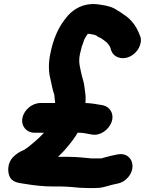

<svg xmlns="http://www.w3.org/2000/svg" viewBox="-20 -755 734 957"><path d="M383.5 -506C386.2 -519.3 389.2 -529.1 393.3 -537.6C393.8 -538.5 394.3 -539.9 394.5 -541C398 -558.3 408 -573.4 417.9 -586.4C422 -586 426.5 -585.6 432 -585.5C435.4 -584.9 441 -582.5 445.3 -582.5C449.7 -582.5 451.3 -580.9 460.2 -577.8C466.5 -571.8 476.6 -567.7 483.2 -564.8C489.6 -560.6 507.9 -547.6 512.9 -542.7L524 -528.9C528.6 -520.4 529.9 -520.3 531.1 -514.2C536 -492.6 547.8 -476.6 569.3 -469.1C610.3 -454.8 653.6 -480.6 672.2 -516.3C681.1 -533.1 685.8 -555.6 679.3 -573.2C668 -603.6 655.9 -627 634.5 -651.2C619.9 -668 593.5 -685.5 576.4 -696.8C572.4 -699.4 567.4 -701.1 564.4 -703.4C544.1 -719 514.1 -727.4 480.8 -731.4C402.1 -745.8 341.8 -712.2 302.2 -657C265.8 -609.4 244 -553.7 230.1 -484C221.3 -439.7 222.1 -397.5 230.4 -364.9C236.6 -339.6 241.4 -308.2 250.6 -282.5C251.4 -269.7 254.3 -253 254.9 -241.5H181.2C141 -241.5 100 -208.1 91.9 -167.5C83.8 -126.9 111.5 -93.5 151.7 -93.5H199.2C184.2 -76.9 170.6 -63.6 151.7 -47.8L122.9 -23.8C113.7 -16.1 109.9 -15.1 97.9 -6.9C78.2 0.7 59 12.9 42.7 30.7C20.1 55.4 16.3 93.8 26.1 120.2C39.7 156.7 74.1 156.2 109.5 162.3C150 169.3 197.3 174.5 248.2 174.5H284.2C294.6 174.5 304.2 174.8 313.1 175.5L340.7 177.5C358.7 178.8 374.4 181.4 395.4 181.5C404.5 182.1 414.9 182.5 423.6 182.5H445.6C454.6 182.5 463.3 182.2 471.8 181.5C502.8 178.9 527.6 167.5 555.1 162.3L565.5 160.3C586 156.3 604.4 145.3 618.9 128.3C664.4 74.8 633.7 1.1 565.6 14.8L555.3 16.7C536.9 20 521.3 25 505.4 28.8C496.2 30.8 487.2 34.5 486.1 34.5H433.6C416.6 33.1 399.5 30.6 381.9 29.5L350.3 27.5C338.7 26.8 326.6 26.5 313.7 26.5H277.7C274.9 26.5 272.6 26.5 269.3 26.4C284.6 11.9 298.5 -1.6 313.6 -20.3C333.3 -43.1 350.9 -66.2 367.2 -93.5H372.7C391.8 -93.5 410.2 -89.5 425.2 -86.7L436.7 -84.7C479 -75.9 520.8 -108.2 534.9 -143.6C552.5 -187.5 526.6 -223 493.3 -230.3L481.4 -232.3C459.7 -235.8 435.5 -240.9 406.1 -241.5C407.1 -258.9 407.4 -278.6 404.1 -297.3L401.4 -317.7C398.9 -344.2 392.9 -357.5 387.4 -379.8C380.6 -415.5 369.5 -440.6 378.1 -484C379.4 -490.5 381.9 -498.1 383.5 -506Z"/></svg>

Font: Smoothie
Style: SeBdIt
Weight: 600
Foundry: Cannot Into Space Fonts
Version: Version 0.8